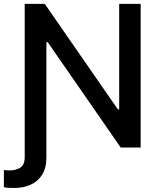

<svg xmlns="http://www.w3.org/2000/svg" viewBox="-42 -747 812 972"><path d="M670.1 -727.3V0H569.2L199.6 -533.4H192.8V50.1Q192.8 104.8 170.5 138.8Q148.1 172.9 111.9 188.7Q75.6 204.5 33.4 204.5Q20.2 204.5 4.3 204Q-11.7 203.5 -22.4 200.6V113.6Q-10.7 115.8 5.7 115.8Q38.4 115.8 60.7 101.7Q83.1 87.7 83.1 49V-727.3H184.7L554.7 -193.2H561.4V-727.3Z"/></svg>

Font: Inter UI Medium
Style: Regular
Weight: 500
Designer: Rasmus Andersson
Foundry: rsms
Version: 3.2;8d6f07862